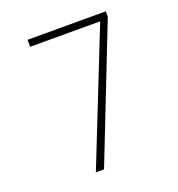

<svg xmlns="http://www.w3.org/2000/svg" viewBox="-130 -821 859 927"><g transform="rotate(-20 300.0 -357.0)"><path d="M205 0H247L516 -686V-714H114V-678H474Z"/></g></svg>

Font: Noto Sans Mono ExtraLight
Style: Regular
Weight: 200
Designer: Monotype Design Team
Foundry: Monotype Imaging Inc.
Version: Version 2.014